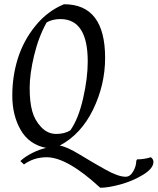

<svg xmlns="http://www.w3.org/2000/svg" viewBox="-20 -686 744 906"><path d="M282 -666Q476 -666 476 -413Q476 -286 419.5 -169.5Q363 -53 262 1Q295 6 356.5 43.5Q418 81 478 114.5Q538 148 573 148Q594 148 608.5 123Q623 98 623 73L627 66Q660 66 692 56Q704 65 704 78Q704 109 654.5 139Q605 169 547.5 184.5Q490 200 453 200Q297 56 200 56Q140 56 93 90L76 74Q98 53 133 35.5Q168 18 198 12Q117 -4 77.5 -73Q38 -142 38 -234.5Q38 -327 64.5 -411Q91 -495 147.5 -564.5Q204 -634 282 -666ZM394 -396Q394 -596 265 -596Q227 -596 200 -580Q162 -512 141 -424.5Q120 -337 120 -271Q120 -205 132 -161.5Q144 -118 174.5 -86Q205 -54 245 -54Q285 -54 312 -71Q350 -125 372 -221Q394 -317 394 -396Z"/></svg>

Font: Almendra
Style: Italic
Weight: 400
Italic angle: -12°
Designer: Ana Sanfelippo
Foundry: Ana Sanfelippo
Version: Version 1.004